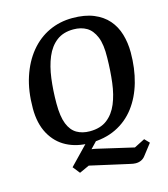

<svg xmlns="http://www.w3.org/2000/svg" viewBox="-122 -755 897 1028"><g transform="rotate(-15 326.5 -240.5)"><path d="M503 179Q490 179 472 174.5Q454 170 434 166L256 126L201 151L170 112L277 1L337 -1L293 45Q304 46 317 49Q330 52 343 55L520 96L579 66L604 92L556 154Q547 166 533.5 172.5Q520 179 503 179ZM292 11Q221 11 165.5 -18Q110 -47 78 -105Q46 -163 46 -247Q46 -344 71 -420Q96 -496 140.5 -550Q185 -604 245 -632Q305 -660 375 -660Q444 -660 492.5 -640Q541 -620 571.5 -585Q602 -550 616 -502.5Q630 -455 630 -402Q630 -313 608.5 -237.5Q587 -162 544.5 -106Q502 -50 439 -19.5Q376 11 292 11ZM310 -50Q369 -50 406 -78.5Q443 -107 463.5 -156Q484 -205 492 -269.5Q500 -334 501 -406Q503 -480 485.5 -522Q468 -564 437.5 -582Q407 -600 365 -600Q308 -600 271 -571.5Q234 -543 213 -493Q192 -443 183.5 -377.5Q175 -312 175 -239Q175 -167 191.5 -126Q208 -85 238.5 -67.5Q269 -50 310 -50Z"/></g></svg>

Font: Faustina Light SemiBold
Style: Italic
Weight: 600
Italic angle: -8°
Version: Version 1.200